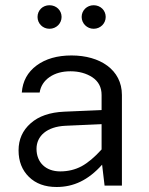

<svg xmlns="http://www.w3.org/2000/svg" viewBox="-20 -727 585 752"><path d="M457.5 -355C457.5 -454.1 371.1 -509.8 260.3 -509.8C204.1 -509.8 158.7 -496.6 123.5 -470.7C87.9 -444.3 68.8 -409.2 65.4 -364.7H135.3C139.2 -389.6 152.3 -410.2 174.3 -425.3C196.3 -440.4 223.6 -447.8 256.3 -447.8C289.1 -447.8 317.9 -439.9 341.8 -424.3C365.7 -408.2 377.9 -385.3 377.9 -355V-295.9L231.4 -289.6C175.3 -287.1 131.3 -272 100.1 -244.1C68.4 -216.3 52.7 -180.7 52.7 -138.2C52.7 -95.2 66.4 -60.5 93.3 -34.2C120.1 -7.8 156.2 5.4 201.7 5.4C268.6 5.4 325.7 -21.5 379.9 -82L389.6 0H457.5ZM123 -144C123 -194.3 163.6 -231 236.3 -234.4L377.9 -240.7V-141.6C350.1 -110.8 323.7 -88.9 299.3 -75.7C274.4 -62.5 246.6 -55.7 215.8 -55.7C158.7 -55.7 123 -91.3 123 -144ZM127 -660.6C127 -635.3 147 -614.3 173.8 -614.3C200.7 -614.3 221.2 -635.3 221.2 -660.6C221.2 -686.5 200.7 -706.5 173.8 -706.5C147 -706.5 127 -686.5 127 -660.6ZM299.8 -660.6C299.8 -635.3 320.8 -614.3 346.7 -614.3C373.5 -614.3 394 -635.3 394 -660.6C394 -686.5 373.5 -706.5 346.7 -706.5C320.8 -706.5 299.8 -686.5 299.8 -660.6Z"/></svg>

Font: Estedad Regular
Style: Regular
Weight: 400
Designer: Amin Abedi
Version: Version 7.3